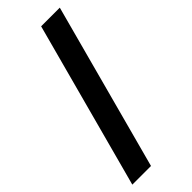

<svg xmlns="http://www.w3.org/2000/svg" viewBox="-279 -801 948 948"><g transform="rotate(-45 195.0 -326.5)"><path d="M377.4 -761.7 143.1 109.4H12.7L247.1 -761.7Z"/></g></svg>

Font: Konkhmer Sleokchher
Style: Regular
Weight: 400
Designer: Suon May Sophanith
Version: Version 1.000; ttfautohint (v1.8.4.7-5d5b);gftools[0.9.23]